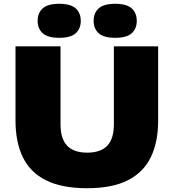

<svg xmlns="http://www.w3.org/2000/svg" viewBox="-20 -985 918 1015"><path d="M441 10Q305.5 10 222 -32.5Q138.5 -75 100.2 -155Q62 -235 62 -347V-740H300V-328Q300 -251 335.2 -214.5Q370.5 -178 441 -178Q511.5 -178 546.8 -214.5Q582 -251 582 -328V-740H816V-347Q816 -235 777.8 -155Q739.5 -75 656.8 -32.5Q574 10 441 10ZM589 -785Q529 -785 502 -809Q475 -833 475 -875Q475 -917 502 -941Q529 -965 589 -965Q649 -965 676 -941Q703 -917 703 -875Q703 -833 676 -809Q649 -785 589 -785ZM293 -785Q233 -785 206 -809Q179 -833 179 -875Q179 -917 206 -941Q233 -965 293 -965Q353 -965 380 -941Q407 -917 407 -875Q407 -833 380 -809Q353 -785 293 -785Z"/></svg>

Font: Encode Sans Exp Black
Style: Regular
Weight: 900
Width: 7
Designer: Multiple Designers
Foundry: Impallari Type
Version: Version 3.002; ttfautohint (v1.8.3) -l 8 -r 50 -G 200 -x 14 